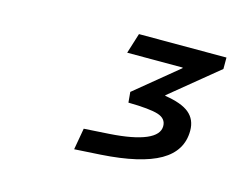

<svg xmlns="http://www.w3.org/2000/svg" viewBox="-65 -807 743 585"><g transform="rotate(15 307.0 -515.0)"><path d="M463 -646H288L308 -710H584V-674L434 -551V-549Q487 -541 511 -521Q535 -501 535 -466Q535 -402 475 -367.5Q415 -333 291 -325L208 -320L220 -388L300 -393Q375 -398 413.5 -414.5Q452 -431 452 -458Q452 -482 425.5 -490.5Q399 -499 331 -500L328 -533L463 -644Z"/></g></svg>

Font: Intel One Mono Medium
Style: Italic
Weight: 500
Italic angle: -16°
Monospace: yes
Designer: Fred Shallcrass
Foundry: Frere-Jones Type LLC
Version: Version 1.400;hotconv 1.1.0;makeotfexe 2.6.0;FJTRelease1.4